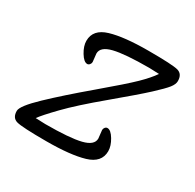

<svg xmlns="http://www.w3.org/2000/svg" viewBox="-138 -765 935 921"><g transform="rotate(30 329.0 -304.5)"><path d="M29.8 -49.8Q29.8 -76.7 107.4 -150.9Q185.1 -225.1 304 -325.4Q422.9 -425.8 465.8 -467.8Q508.8 -509.8 532.2 -543.9Q490.2 -545.9 478 -545.9Q343.3 -545.9 283.2 -531Q223.1 -516.1 223.1 -479L228 -434.1Q228 -426.3 222.4 -419.7Q216.8 -413.1 210 -413.1Q190.9 -413.1 170.9 -446Q150.9 -479 150.9 -507.8Q150.9 -570.8 224.9 -593Q298.8 -615.2 432.9 -615.2Q566.9 -615.2 597.4 -606.7Q627.9 -598.1 627.9 -559.1Q627.9 -542 611.6 -521Q595.2 -500 546.6 -455.1Q498 -410.2 381.6 -313Q265.1 -215.8 204.1 -152.8Q143.1 -89.8 126 -64.9Q168 -63 180.2 -63Q314.9 -63 375 -77.9Q435.1 -92.8 435.1 -129.9L430.2 -174.8Q430.2 -182.6 435.5 -189.2Q440.9 -195.8 448.2 -195.8Q467.3 -195.8 487.1 -162.8Q506.8 -129.9 506.8 -101.1Q506.8 -38.1 432.9 -16.1Q358.9 5.9 224.9 5.9Q90.8 5.9 60.3 -2.7Q29.8 -11.2 29.8 -49.8Z"/></g></svg>

Font: Marck Script
Style: Regular
Weight: 400
Designer: Denis Masharov, Marck Fogel
Foundry: Denis Masharov
Version: Version 1.002